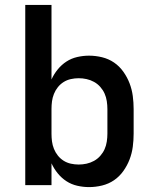

<svg xmlns="http://www.w3.org/2000/svg" viewBox="-20 -755 640 783"><path d="M343 8Q319 8 295 2.5Q271 -3 251 -16Q231 -29 215.5 -48Q200 -67 190 -89V0H83V-735H190V-431Q200 -453 215.5 -472Q231 -491 251 -504Q271 -517 295 -522.5Q319 -528 343 -528Q370 -528 396.5 -521.5Q423 -515 445 -500Q467 -485 483 -462.5Q499 -440 508.5 -415Q518 -390 521.5 -363.5Q525 -337 525 -310V-210Q525 -183 521.5 -156.5Q518 -130 508.5 -105Q499 -80 483 -57.5Q467 -35 445 -20Q423 -5 396.5 1.5Q370 8 343 8ZM301 -84Q317 -84 333 -87.5Q349 -91 363.5 -99Q378 -107 389 -119.5Q400 -132 406.5 -146.5Q413 -161 415.5 -177.5Q418 -194 418 -210V-310Q418 -326 415.5 -342.5Q413 -359 406.5 -373.5Q400 -388 389 -400.5Q378 -413 363.5 -421Q349 -429 333 -432.5Q317 -436 301 -436Q285 -436 269 -432.5Q253 -429 239.5 -420.5Q226 -412 216 -399.5Q206 -387 200 -372Q194 -357 192 -341.5Q190 -326 190 -310V-210Q190 -194 192 -178.5Q194 -163 200 -148Q206 -133 216 -120.5Q226 -108 239.5 -99.5Q253 -91 269 -87.5Q285 -84 301 -84Z"/></svg>

Font: Zed Mono Semibold Extended
Style: Regular
Weight: 600
Width: 7
Monospace: yes
Designer: Belleve Invis
Foundry: Belleve Invis
Version: Version 1.0.0; ttfautohint (v1.8.4)